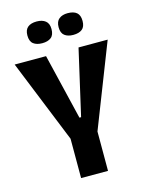

<svg xmlns="http://www.w3.org/2000/svg" viewBox="-125 -923 760 999"><g transform="rotate(-15 254.5 -423.5)"><path d="M185 0V-212L4 -660H173L258 -306H267L348 -660H505L330 -212V0ZM339 -730Q310 -730 292.5 -743.5Q275 -757 275 -788Q275 -819 292.5 -833Q310 -847 339 -847Q371 -847 387.5 -833Q404 -819 404 -788Q404 -757 387 -743.5Q370 -730 339 -730ZM172 -730Q142 -730 124.5 -743.5Q107 -757 107 -789Q107 -819 124 -833Q141 -847 172 -847Q202 -847 219.5 -833Q237 -819 237 -789Q237 -757 219.5 -743.5Q202 -730 172 -730Z"/></g></svg>

Font: Bricolage Grotesque 24pt Condensed
Style: Bold
Weight: 700
Width: 3
Designer: Mathieu Triay
Foundry: Atelier Triay
Version: Version 1.001;gftools[0.9.33.dev8+g029e19f]